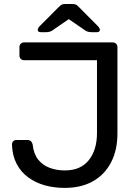

<svg xmlns="http://www.w3.org/2000/svg" viewBox="-20 -907 674 937"><path d="M295.3 10Q243.9 10 198.3 -2.7Q152.8 -15.5 117.3 -41.7Q81.7 -67.9 61 -107.7Q40.3 -147.6 38.4 -201.7Q38.4 -210.7 44.1 -217.2Q49.8 -223.7 59.6 -223.7H114.1Q125.4 -223.7 131.5 -217.4Q137.6 -211.1 139.7 -200.6Q144.2 -155.9 166.3 -128.2Q188.3 -100.6 222.4 -87.9Q256.4 -75.3 296.8 -75.3Q373.4 -75.3 413.3 -125.3Q453.3 -175.3 453.3 -257.9V-613.2H97.8Q87.6 -613.2 81.3 -619.6Q74.9 -625.9 74.9 -636.1V-677.1Q74.9 -687.3 81.3 -693.6Q87.6 -700 97.8 -700H529.3Q540.3 -700 546.7 -693.6Q553.1 -687.3 553.1 -676.3V-255.6Q553.1 -174.9 522.2 -115Q491.2 -55.1 433.9 -22.6Q376.6 10 295.3 10ZM178.6 -750Q164.2 -750 164.2 -761.9Q164.2 -769.9 174.9 -780.6L266.6 -872.6Q277.4 -883.6 284.6 -885.5Q291.7 -887.5 299.5 -887.5H332Q340.6 -887.5 347.7 -885.5Q354.9 -883.6 364.9 -872.6L456.6 -780.6Q467.3 -769.9 467.3 -761.9Q467.3 -750 452.9 -750H425.8Q419.1 -750 411.2 -751.8Q403.3 -753.6 398 -757L315.7 -813.6L233.5 -757Q228.4 -753.6 220.4 -751.8Q212.4 -750 205.7 -750Z"/></svg>

Font: Rubik Light
Style: Regular
Weight: 300
Designer: Hubert and Fischer
Foundry: Hubert and Fischer
Version: Version 2.300;gftools[0.9.30]